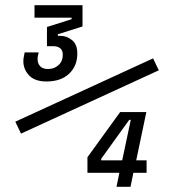

<svg xmlns="http://www.w3.org/2000/svg" viewBox="-20 -720 652 740"><path d="M159 -406Q114 -406 92 -429.5Q70 -453 70 -484Q70 -489 70.5 -493.5Q71 -498 72 -502L75 -518H129L126 -504Q125 -500 125 -497Q125 -494 125 -491Q125 -475 135 -464.5Q145 -454 165 -454Q189 -454 205.5 -469Q222 -484 222 -509Q222 -526 212 -534Q202 -542 185 -542H161V-616L256 -646V-652H113V-700H298V-618L203 -588V-582H211Q237 -582 257.5 -565.5Q278 -549 278 -514Q278 -466 246.5 -436Q215 -406 159 -406ZM61 -205 39 -251 570 -495 592 -449ZM429 0 440 -54H317V-114L443 -288H544L505 -102H545V-54H494L483 0ZM370 -102H451L484 -258H478L370 -108Z"/></svg>

Font: Space Mono
Style: Italic
Weight: 400
Italic angle: -12°
Monospace: yes
Designer: Colophon Foundry + Benjamin Critton
Foundry: Colophon Foundry & Benjamin Critton
Version: Version 1.003; ttfautohint (v1.8.4.7-5d5b)